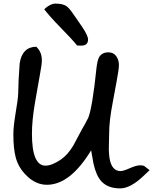

<svg xmlns="http://www.w3.org/2000/svg" viewBox="-20 -1002 849 1064"><path d="M773 -25Q702 42 646 42Q578 42 542 3Q513 -28 498 -96Q496 -106 485 -169Q369 22 240 22Q180 22 130 -26Q83 -70 67 -130Q54 -180 54 -257Q54 -299 66 -372Q80 -453 81 -487Q81 -542 89 -651Q103 -742 181 -743Q212 -714 212 -668Q212 -645 202 -593Q188 -510 173 -428Q157 -333 157 -261Q157 -84 232 -84Q268 -84 319 -119Q355 -144 386 -195Q410 -240 434 -285Q447 -306 469 -349Q492 -406 515 -628Q520 -668 529 -685Q545 -712 581 -712Q609 -712 624 -691Q639 -670 639 -642Q639 -630 635.5 -605Q632 -580 605 -436Q585 -333 585 -266Q585 -252 584 -220.5Q583 -189 583 -172Q584 -146 587 -125Q599 -54 648 -54Q664 -54 699.5 -70Q735 -86 758 -86Q765 -86 778 -83L809 -59Q797 -48 773 -25ZM407 -750Q382 -782 315 -850Q254 -912 225 -951Q259 -982 287 -982Q328 -982 348 -968Q364 -957 388 -921.5Q412 -886 436 -852Q468 -804 468 -783Q468 -749 429 -749Q426 -749 407 -750Z"/></svg>

Font: Wortlaut AH
Style: SemiBold
Weight: 600
Designer: Andreas Höfeld
Foundry: Fontgrube AH
Version: Version 2.59